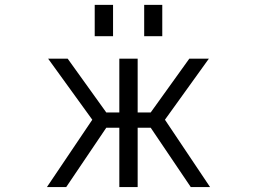

<svg xmlns="http://www.w3.org/2000/svg" viewBox="-20 -757 1040 777"><path d="M563.5 -610.4V-737.3H636.7V-610.4ZM363.3 -610.4V-737.3H437.5V-610.4ZM462.9 0V-240.2H410.2L248 0H169.9L353.5 -272.5L174.8 -519.5H253.9L410.2 -301.8H462.9V-519.5H537.1V-301.8H589.8L746.1 -519.5H825.2L647.5 -272.5L830.1 0H752L589.8 -240.2H537.1V0Z"/></svg>

Font: Gen Shin Gothic Monospace Normal
Style: Regular
Weight: 350
Designer: [Source Han Sans]
Ryoko NISHIZUKA  (kana & ideographs); Paul D. Hunt (Latin, Greek & Cyrillic); Wenlong ZHANG  (bopomofo
Version: Version 1.002.20150607